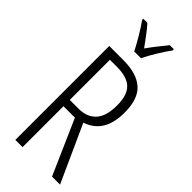

<svg xmlns="http://www.w3.org/2000/svg" viewBox="-300 -990 1032 1032"><g transform="rotate(45 216.5 -473.5)"><path d="M184 -714Q285 -714 336.5 -668.5Q388 -623 388 -519Q388 -442 359 -393.5Q330 -345 269 -324L416 0H355L218 -311H131V0H76V-714ZM183 -664H131V-359H200Q261 -359 296.5 -397Q332 -435 332 -518Q332 -595 297 -629.5Q262 -664 183 -664ZM192 -788Q174 -823 148.5 -866Q123 -909 102 -938V-947H133Q152 -926 174.5 -896Q197 -866 218 -837Q240 -868 259 -892Q278 -916 303 -947H334V-938Q311 -907 285.5 -865Q260 -823 243 -788Z"/></g></svg>

Font: Noto Sans Thai ExtCond Light
Style: Regular
Weight: 300
Width: 2
Designer: Monotype Design Team
Foundry: Monotype Imaging Inc.
Version: Version 2.002; ttfautohint (v1.8.4.7-5d5b)